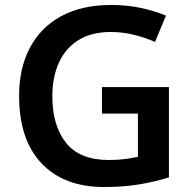

<svg xmlns="http://www.w3.org/2000/svg" viewBox="-20 -744 773 774"><path d="M391 -393H661V-29Q604 -11 540 -0.5Q476 10 400 10Q238 10 147.5 -85.5Q57 -181 57 -358Q57 -469 100.5 -551.5Q144 -634 227 -679Q310 -724 429 -724Q492 -724 548 -712Q604 -700 649 -681L605 -575Q566 -592 521 -603.5Q476 -615 426 -615Q349 -615 296.5 -582.5Q244 -550 217.5 -491.5Q191 -433 191 -356Q191 -238 246 -168.5Q301 -99 419 -99Q455 -99 485 -103Q515 -107 536 -112V-286H391Z"/></svg>

Font: Noto Sans Meetei Mayek SemiBold
Style: Regular
Weight: 600
Designer: Monotype Design Team and Neelakash Kshetrimayum
Foundry: Monotype Imaging Inc.
Version: Version 2.002; ttfautohint (v1.8.4.7-5d5b)